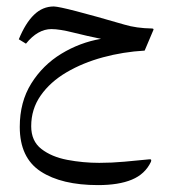

<svg xmlns="http://www.w3.org/2000/svg" viewBox="-20 -325 523 579"><path d="M74.1 55.7Q74.1 3.7 102.9 -37.2Q131.6 -78.1 180.6 -106.9Q229.6 -135.7 290.6 -152.2Q351.7 -168.7 416.2 -172.4L442.6 -234.7Q443.7 -236.9 442.2 -238Q440.8 -239.1 437.8 -239.1Q414.7 -239.5 394 -242.4Q373.3 -245.3 355 -250.8Q262.9 -277.6 209.8 -291.3Q156.6 -305.1 142.3 -305.5Q108.5 -305.5 82.7 -280.5Q56.8 -255.6 36.7 -206.5L58.3 -193.3Q76.3 -215.6 95.5 -226.4Q114.8 -237.3 134.9 -237.3Q159.5 -237.3 201.9 -226.6Q244.2 -216 284.6 -207.9Q220.8 -196.9 164.8 -162.8Q108.9 -128.7 74.3 -73.2Q39.6 -17.6 39.6 57.6Q39.6 150.7 102.7 192Q165.7 233.2 275.8 233.2Q338.1 233.2 377.7 216.7Q417.3 200.2 434.9 163.5Q436.7 159.5 435.8 157.1Q434.9 154.7 429.8 155.5Q393.5 159.1 355.2 162.6Q316.8 166.1 279.4 166.1Q230.3 166.1 183 157.1Q135.7 148.1 104.9 124.3Q74.1 100.5 74.1 55.7Z"/></svg>

Font: Parastoo
Style: Regular
Weight: 400
Foundry: Saber Rastikerdar (saber.rastikerdar@gmail.com)
Version: Version 3.000